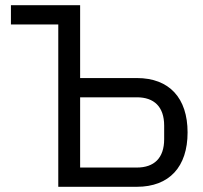

<svg xmlns="http://www.w3.org/2000/svg" viewBox="-20 -718 781 738"><path d="M204 0H506C631 0 701 -77 701 -209C701 -341 631 -418 506 -418H288V-698H22V-624H204ZM288 -74V-344H506C572 -344 611 -308 611 -235V-183C611 -110 572 -74 506 -74Z"/></svg>

Font: LVC Sans
Style: Regular
Weight: 400
Designer: Mike Abbink, Paul van der Laan, Pieter van Rosmalen
Foundry: Bold Monday
Version: Version 3.0